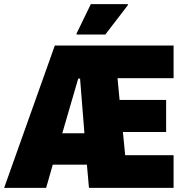

<svg xmlns="http://www.w3.org/2000/svg" viewBox="-42 -908 900 928"><path d="M-22 0 223 -688H797V-530H526L536 -425H761V-270H552L563 -158H797V0H388L378 -112H213L181 0ZM259 -264H366L345 -528H336ZM328 -741V-746L397 -888H576V-883L467 -741Z"/></svg>

Font: Saira Semi Condensed Black
Style: Regular
Weight: 900
Width: 4
Designer: Hector Gatti with collaboration of the Omnibus-Type team
Foundry: Omnibus-Type
Version: Version 1.001; ttfautohint (v1.8)